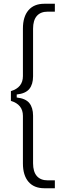

<svg xmlns="http://www.w3.org/2000/svg" viewBox="-20 -892 341 1022"><path d="M216 110Q161 110 131.5 75.5Q102 41 102 -22V-275Q102 -336 38 -355V-407Q102 -426 102 -487V-740Q102 -803 131.5 -837.5Q161 -872 216 -872H272V-830H234Q196 -830 176 -807Q156 -784 156 -739V-486Q156 -443 136 -418.5Q116 -394 69 -389V-373Q116 -368 136 -343.5Q156 -319 156 -276V-23Q156 22 176 45Q196 68 234 68H272V110Z"/></svg>

Font: Open Sauce Sans Light
Style: Regular
Weight: 300
Designer: Alfredo Marco Pradil
Foundry: Creative Sauce Fz LLC
Version: Version 1.477